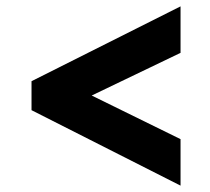

<svg xmlns="http://www.w3.org/2000/svg" viewBox="-20 -588 658 603"><path d="M547 -151V-5L79 -242V-333L547 -568V-422L268 -288Z"/></svg>

Font: Cherry Swash
Style: Bold
Weight: 700
Designer: Kasatkina Nataliya
Foundry: Nataliya Kasatkina
Version: Version 1.001